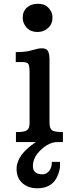

<svg xmlns="http://www.w3.org/2000/svg" viewBox="-20 -765 395 1034"><path d="M182.6 -592.8Q129.4 -592.8 108.9 -638.7Q102.5 -652.8 102.5 -670.9Q102.5 -705.1 125.7 -724.9Q148.9 -744.6 182.6 -744.6Q216.3 -744.6 232.9 -730.5Q262.7 -705.1 262.7 -670.7Q262.7 -636.2 239.3 -614.5Q215.8 -592.8 182.6 -592.8ZM157.2 129.4Q157.2 173.8 210 173.8Q229 173.8 244.1 156.2Q259.3 138.7 259.3 106.9H303.2Q303.2 110.4 303.2 128.2Q303.2 146 294.4 171.4Q267.6 249 181.2 249Q132.3 249 100.8 221.4Q69.3 193.8 69.3 145Q69.3 68.4 173.3 0H65.9V-53.7Q111.3 -53.7 122.8 -62.3Q134.3 -70.8 136.7 -80.6Q139.2 -90.3 139.2 -105V-374Q139.2 -409.2 133.1 -419.9Q127 -430.7 100.1 -430.7H64.9V-484.4Q112.8 -484.4 140.6 -491.5Q168.5 -498.5 179.9 -501.7Q191.4 -504.9 204.6 -504.9Q230.5 -504.9 238.5 -490Q246.6 -475.1 246.6 -442.4V-105Q246.6 -74.2 259.5 -64Q272.5 -53.7 318.8 -53.7V0H289.6Q245.6 0 201.4 40.8Q157.2 81.5 157.2 129.4Z"/></svg>

Font: Arbutus Slab
Style: Regular
Weight: 400
Version: Version 1.002; ttfautohint (v0.92) -l 10 -r 16 -G 200 -x 7 -